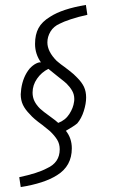

<svg xmlns="http://www.w3.org/2000/svg" viewBox="-20 -692 458 778"><path d="M170 -10Q222 -33 222 -87Q222 -109 211.5 -126Q201 -143 182 -161L151 -186Q115 -212 101 -229Q82 -248 73 -267Q64 -286 64 -310Q64 -316 66 -332Q73 -381 100 -414Q113 -428 126 -434.5Q139 -441 146 -439Q122 -473 122 -514Q122 -552 136 -578Q150 -604 183 -624Q232 -656 328 -672L334 -632Q297 -624 267 -614Q237 -604 222 -596Q197 -585 184.5 -564Q172 -543 172 -520Q172 -483 210 -445Q229 -429 241 -421Q246 -417 262.5 -404.5Q279 -392 293 -377Q312 -358 320.5 -339.5Q329 -321 329 -297Q329 -272 319.5 -242Q310 -212 293 -192Q280 -181 247 -162Q271 -132 271 -91Q271 -19 211 18Q159 51 64 66L58 26Q133 10 170 -10ZM280 -279Q281 -283 281 -291Q281 -309 272.5 -324Q264 -339 250 -353Q239 -363 229 -370.5Q219 -378 212 -384Q185 -405 176 -413Q148 -399 130 -373Q112 -347 112 -317Q112 -298 119.5 -282.5Q127 -267 142 -252Q155 -240 183 -220Q208 -202 216 -194Q245 -205 261 -230Q277 -255 280 -279Z"/></svg>

Font: Bellota Text Light
Style: Italic
Weight: 300
Italic angle: -7.5°
Designer: Kemie Guaida
Foundry: Kemie Guaida
Version: Version 4.001